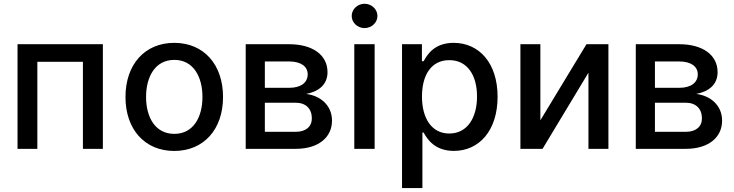

<svg xmlns="http://www.w3.org/2000/svg" viewBox="-20 -776 3829 1001"><path d="M71.4 0H174.7V-453.8H412.3V0H516.3V-545.5H71.4Z M888.5 11C1042.3 11 1142.8 -101.6 1142.8 -270.2C1142.8 -440 1042.3 -552.6 888.5 -552.6C734.7 -552.6 634.2 -440 634.2 -270.2C634.2 -101.6 734.7 11 888.5 11ZM741.5 -270.6C741.5 -375 788.4 -463.8 888.8 -463.8C988.6 -463.8 1035.5 -375 1035.5 -270.6C1035.5 -165.8 988.6 -78.1 888.8 -78.1C788.4 -78.1 741.5 -165.8 741.5 -270.6Z M1261 0H1521.7C1641 0 1710.9 -60.4 1710.9 -147C1710.9 -228 1648.8 -277.7 1576 -286.2C1643.1 -299 1687.5 -335.9 1687.5 -399.9C1687.5 -489.3 1610.1 -545.5 1487.2 -545.5H1261ZM1360.8 -88.8V-240.4H1521.7C1574.2 -240.4 1605.8 -209.5 1605.8 -158.7C1605.8 -115.4 1574.2 -88.8 1521.7 -88.8ZM1360.8 -318.2V-455.6H1487.2C1547.6 -455.6 1584.2 -430.4 1584.2 -388.5C1584.2 -344.8 1547.9 -318.2 1488.3 -318.2Z M1827.1 0H1933.2V-545.5H1827.1ZM1813.6 -692.8C1813.6 -658 1843.8 -629.6 1880.7 -629.6C1917.3 -629.6 1947.8 -658 1947.8 -692.8C1947.8 -727.6 1917.3 -756.4 1880.7 -756.4C1843.8 -756.4 1813.6 -727.6 1813.6 -692.8Z M2076 204.5H2182.2V-84.9H2188.6C2207.7 -50.1 2246.8 10.7 2346.2 10.7C2478.3 10.7 2574.2 -95.2 2574.2 -271.7C2574.2 -448.5 2476.9 -552.6 2345.2 -552.6C2244 -552.6 2207.4 -490.8 2188.6 -457H2179.7V-545.5H2076ZM2180 -272.7C2180 -386.7 2229.8 -462.4 2322.4 -462.4C2418.7 -462.4 2467 -381 2467 -272.7C2467 -163.4 2417.3 -79.9 2322.4 -79.9C2231.2 -79.9 2180 -158 2180 -272.7Z M2797.2 -148.8V-545.5H2693.2V0H2808.6L3047.9 -397V0H3152V-545.5H3037.6Z M3294.7 0H3555.4C3674.7 0 3744.7 -60.4 3744.7 -147C3744.7 -228 3682.5 -277.7 3609.7 -286.2C3676.8 -299 3721.2 -335.9 3721.2 -399.9C3721.2 -489.3 3643.8 -545.5 3521 -545.5H3294.7ZM3394.5 -88.8V-240.4H3555.4C3608 -240.4 3639.6 -209.5 3639.6 -158.7C3639.6 -115.4 3608 -88.8 3555.4 -88.8ZM3394.5 -318.2V-455.6H3521C3581.3 -455.6 3617.9 -430.4 3617.9 -388.5C3617.9 -344.8 3581.7 -318.2 3522 -318.2Z"/></svg>

Font: Margiela Sans Medium
Style: Regular
Weight: 500
Designer: Stefan Endress, Andreas Faust
Version: Version 1.100;FEAKit 1.0